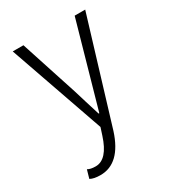

<svg xmlns="http://www.w3.org/2000/svg" viewBox="-182 -635 864 957"><g transform="rotate(-30 250.0 -156.5)"><path d="M113.3 219.7Q75.2 219.7 54.7 208L68.4 160.2Q84 169.9 114.3 169.9Q181.6 169.9 218.8 53.7L232.4 11.7L42 -533.2H103.5L210 -206.1Q213.9 -192.4 231.4 -135.7Q249 -79.1 257.8 -50.8H261.7Q293.9 -162.1 305.7 -206.1L398.4 -533.2H459L278.3 61.5Q227.5 219.7 113.3 219.7Z"/></g></svg>

Font: GenEi Gothic M Light
Style: Regular
Weight: 300
Designer: o_tamon (Modified); [Source Han Sans]
Ryoko NISHIZUKA  (kana & ideographs); Paul D. Hunt (Latin, Greek & Cyrillic); Wenl
Version: Version 1.1a;Original Version 1.004